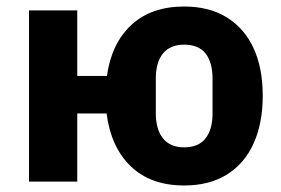

<svg xmlns="http://www.w3.org/2000/svg" viewBox="-20 -557 862 589"><path d="M545 12Q442 12 381 -47Q320 -106 307 -209H217V0H69V-525H217V-324H308Q322 -424 383 -480.5Q444 -537 545 -537Q622 -537 676 -503.5Q730 -470 758 -409Q786 -348 786 -263Q786 -179 758 -117Q730 -55 676 -21.5Q622 12 545 12ZM545 -105Q589 -105 610.5 -132.5Q632 -160 632 -209V-316Q632 -366 610.5 -393Q589 -420 545 -420Q502 -420 480 -393Q458 -366 458 -316V-209Q458 -160 480 -132.5Q502 -105 545 -105Z"/></svg>

Font: IBM Plex Sans
Style: Bold
Weight: 700
Designer: Mike Abbink, Paul van der Laan, Pieter van Rosmalen
Foundry: Bold Monday
Version: Version 3.201